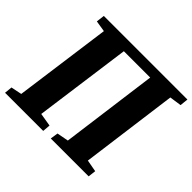

<svg xmlns="http://www.w3.org/2000/svg" viewBox="-174 -946 1149 1149"><g transform="rotate(45 401.0 -371.5)"><path d="M2 0 7 -49.5 75.5 -63.5 159.5 -679 88.5 -690.5 95 -743H802.5L797 -690.5L721.5 -679.5L639.5 -63.5L715.5 -49.5L709.5 0H389L396.5 -49.5L470 -63.5L552 -678.5H329L245 -63.5L329 -49.5L325 0Z"/></g></svg>

Font: Merriweather 24pt Black
Style: Italic
Weight: 900
Italic angle: -7.8°
Designer: Eben Sorkin
Foundry: Eben Sorkin
Version: Version 2.101